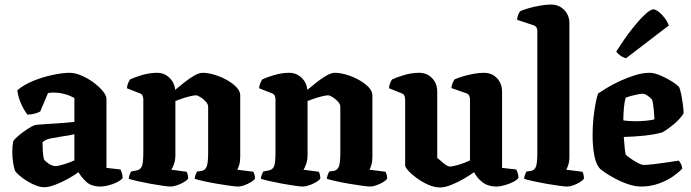

<svg xmlns="http://www.w3.org/2000/svg" viewBox="-20 -820 3038 844"><path d="M174 3Q153 3 125.5 -10Q98 -23 76 -40Q54 -57 46 -69Q41 -83 37.5 -106Q34 -129 34 -153Q34 -165 35 -177Q36 -189 38 -199Q44 -209 62.5 -224.5Q81 -240 101 -253Q121 -266 133 -270Q143 -272 167.5 -273.5Q192 -275 220 -277Q236 -278 243 -278.5Q250 -279 262.5 -280Q275 -281 307 -284V-389Q288 -400 264 -406.5Q240 -413 216 -413Q203 -413 191 -411L157 -330Q151 -326 136 -321.5Q121 -317 101 -316Q89 -330 75 -359Q61 -388 56 -423Q85 -448 127.5 -465Q170 -482 213 -491Q256 -500 286 -500Q310 -500 338 -488Q366 -476 391 -457.5Q416 -439 432 -419.5Q448 -400 448 -385V-82L510 -75Q512 -70 515.5 -60Q519 -50 519 -37Q511 -27 493.5 -18.5Q476 -10 456.5 -5Q437 0 423 0Q381 0 359 -21Q337 -42 325 -63Q306 -49 278 -33.5Q250 -18 222 -7.5Q194 3 174 3ZM224 -90Q237 -90 263.5 -98.5Q290 -107 307 -115V-230Q295 -227 280.5 -224.5Q266 -222 251 -220Q226 -216 203 -211.5Q180 -207 167 -195Q167 -181 168 -157.5Q169 -134 174 -118Q180 -110 195 -100Q210 -90 224 -90Z M730 0Q720 0 695 -3.5Q670 -7 640 -12.5Q610 -18 584 -24Q558 -30 546 -34Q546 -42 549.5 -51Q553 -60 556 -66L581 -71Q597 -74 603.5 -88.5Q610 -103 610 -151V-383Q610 -392 606.5 -399.5Q603 -407 594 -410L538 -432Q539 -446 544 -456.5Q549 -467 552 -471Q568 -479 602.5 -489.5Q637 -500 670 -500Q702 -500 724.5 -478.5Q747 -457 750 -425Q768 -440 790 -457.5Q812 -475 833.5 -487.5Q855 -500 871 -500Q894 -500 922.5 -491.5Q951 -483 977 -468.5Q1003 -454 1019.5 -436.5Q1036 -419 1036 -401V-131Q1036 -110 1031.5 -95Q1027 -80 1023 -74L1094 -65Q1096 -61 1098.5 -52.5Q1101 -44 1101 -35Q1096 -27 1082.5 -19Q1069 -11 1053.5 -5.5Q1038 0 1027 0Q1017 0 990.5 -3.5Q964 -7 932.5 -12.5Q901 -18 874 -24Q847 -30 836 -34Q836 -42 839.5 -51Q843 -60 846 -66L867 -69Q882 -72 888.5 -87.5Q895 -103 895 -151V-350Q895 -362 884.5 -373.5Q874 -385 861 -393Q848 -401 842 -401Q832 -401 814 -396.5Q796 -392 778.5 -386Q761 -380 751 -376V-138Q751 -117 745 -99.5Q739 -82 733 -74L800 -65Q803 -61 805 -52.5Q807 -44 807 -35Q802 -27 788 -19Q774 -11 758 -5.5Q742 0 730 0Z M1311 0Q1301 0 1276 -3.5Q1251 -7 1221 -12.5Q1191 -18 1165 -24Q1139 -30 1127 -34Q1127 -42 1130.5 -51Q1134 -60 1137 -66L1162 -71Q1178 -74 1184.5 -88.5Q1191 -103 1191 -151V-383Q1191 -392 1187.5 -399.5Q1184 -407 1175 -410L1119 -432Q1120 -446 1125 -456.5Q1130 -467 1133 -471Q1149 -479 1183.5 -489.5Q1218 -500 1251 -500Q1283 -500 1305.5 -478.5Q1328 -457 1331 -425Q1349 -440 1371 -457.5Q1393 -475 1414.5 -487.5Q1436 -500 1452 -500Q1475 -500 1503.5 -491.5Q1532 -483 1558 -468.5Q1584 -454 1600.5 -436.5Q1617 -419 1617 -401V-131Q1617 -110 1612.5 -95Q1608 -80 1604 -74L1675 -65Q1677 -61 1679.5 -52.5Q1682 -44 1682 -35Q1677 -27 1663.5 -19Q1650 -11 1634.5 -5.5Q1619 0 1608 0Q1598 0 1571.5 -3.5Q1545 -7 1513.5 -12.5Q1482 -18 1455 -24Q1428 -30 1417 -34Q1417 -42 1420.5 -51Q1424 -60 1427 -66L1448 -69Q1463 -72 1469.5 -87.5Q1476 -103 1476 -151V-350Q1476 -362 1465.5 -373.5Q1455 -385 1442 -393Q1429 -401 1423 -401Q1413 -401 1395 -396.5Q1377 -392 1359.5 -386Q1342 -380 1332 -376V-138Q1332 -117 1326 -99.5Q1320 -82 1314 -74L1381 -65Q1384 -61 1386 -52.5Q1388 -44 1388 -35Q1383 -27 1369 -19Q1355 -11 1339 -5.5Q1323 0 1311 0Z M1915 4Q1890 4 1863.5 -7.5Q1837 -19 1813.5 -36Q1790 -53 1775.5 -69Q1761 -85 1761 -93V-383Q1761 -392 1757.5 -399.5Q1754 -407 1745 -410L1690 -432Q1691 -446 1695.5 -456.5Q1700 -467 1704 -471Q1720 -479 1754.5 -489.5Q1789 -500 1822 -500Q1857 -500 1879.5 -476.5Q1902 -453 1902 -417V-126Q1914 -116 1930.5 -102Q1947 -88 1958 -88Q1970 -88 1997 -96Q2024 -104 2046 -115V-383Q2046 -392 2042.5 -399.5Q2039 -407 2030 -410L1964 -433Q1966 -447 1970.5 -457Q1975 -467 1978 -471Q1989 -476 2011 -483Q2033 -490 2059 -495Q2085 -500 2107 -500Q2142 -500 2164.5 -476.5Q2187 -453 2187 -417V-82L2249 -75Q2252 -70 2255.5 -60Q2259 -50 2259 -38Q2253 -29 2236.5 -20.5Q2220 -12 2199 -6Q2178 0 2161 0Q2126 0 2101.5 -18.5Q2077 -37 2064 -63Q2046 -50 2018.5 -34Q1991 -18 1963 -7Q1935 4 1915 4Z M2473 0Q2463 0 2437 -3.5Q2411 -7 2380 -12.5Q2349 -18 2322 -24Q2295 -30 2284 -34Q2284 -42 2287.5 -51Q2291 -60 2294 -66L2315 -69Q2330 -72 2336 -87.5Q2342 -103 2342 -151V-683Q2342 -704 2325 -709L2253 -733Q2254 -746 2258.5 -756.5Q2263 -767 2267 -771Q2277 -776 2301 -783Q2325 -790 2352.5 -795Q2380 -800 2402 -800Q2437 -800 2460 -776.5Q2483 -753 2483 -717V-131Q2483 -110 2478 -95Q2473 -80 2469 -74L2540 -65Q2543 -61 2545 -52.5Q2547 -44 2547 -35Q2542 -27 2529 -19Q2516 -11 2500.5 -5.5Q2485 0 2473 0Z M2798 0Q2772 0 2742 -10Q2712 -20 2684 -35Q2656 -50 2636.5 -63.5Q2617 -77 2612 -85Q2598 -104 2591.5 -142Q2585 -180 2585 -224Q2585 -280 2592.5 -331.5Q2600 -383 2609 -409Q2622 -418 2647.5 -433.5Q2673 -449 2705.5 -464Q2738 -479 2772 -489.5Q2806 -500 2836 -500Q2855 -500 2881.5 -489Q2908 -478 2932 -463Q2956 -448 2966 -436Q2970 -426 2974.5 -404.5Q2979 -383 2982 -359.5Q2985 -336 2985 -321Q2966 -293 2938 -270.5Q2910 -248 2891 -238Q2860 -229 2814.5 -224Q2769 -219 2722 -218Q2724 -187 2726.5 -165Q2729 -143 2732 -139Q2734 -136 2749.5 -125Q2765 -114 2782.5 -104.5Q2800 -95 2810 -95Q2826 -95 2855.5 -98.5Q2885 -102 2914.5 -106.5Q2944 -111 2964 -114Q2968 -109 2973 -100Q2978 -91 2979 -79Q2967 -65 2940.5 -46Q2914 -27 2877 -13.5Q2840 0 2798 0ZM2778 -287Q2796 -287 2821.5 -289.5Q2847 -292 2857 -296Q2856 -314 2853.5 -341Q2851 -368 2847 -380Q2842 -389 2828 -398.5Q2814 -408 2806 -408Q2798 -408 2783 -405Q2768 -402 2753 -398Q2738 -394 2730 -390Q2725 -372 2722.5 -344.5Q2720 -317 2720 -291Q2731 -289 2747 -288Q2763 -287 2778 -287ZM2732 -564Q2717 -568 2705.5 -577Q2694 -586 2689 -593Q2724 -649 2757 -691Q2790 -733 2815 -756Q2840 -779 2852 -779Q2861 -779 2875 -768.5Q2889 -758 2901.5 -741.5Q2914 -725 2920 -708Z"/></svg>

Font: Texturina 72pt ExtraBold
Style: Regular
Weight: 800
Designer: Guillermo Torres Carreño
Foundry: Omnibus-Type
Version: Version 1.002; ttfautohint (v1.8.3)